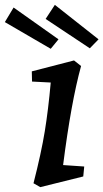

<svg xmlns="http://www.w3.org/2000/svg" viewBox="-89 -759 426 791"><path d="M120 -419 43 -423 42 -465 216 -510 245 -487Q204 -338 171 -79L258 -73L254 -32L77 12L49 -4Q81 -129 95.5 -218Q110 -307 120 -419ZM99 -681 137 -739 317 -597 281 -560ZM-69 -668 -33 -728 152 -597 120 -558Z"/></svg>

Font: Andada Pro SemiBold
Style: Italic
Weight: 600
Italic angle: -6.99998°
Designer: Carolina Giovagnoli
Foundry: Huerta Tipografica
Version: Version 3.005